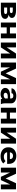

<svg xmlns="http://www.w3.org/2000/svg" viewBox="3028 -3606 588 6684"><g transform="rotate(90 3322.0 -264.0)"><path d="M605 -381C605 -406 598 -427 586 -446C546 -506 451 -528 337 -528H72V0H378C519 0 637 -35 637 -151C637 -224 568 -259 492 -271C552 -287 605 -322 605 -381ZM468 -165C468 -125 431 -113 378 -113H242V-219H378C432 -219 468 -205 468 -165ZM436 -362C436 -324 399 -314 347 -314H242V-415H337C395 -415 436 -406 436 -362Z M1314 0V-528H1145V-316H934V-528H765V0H934V-203H1145V0Z M1843 -528 1630 -203V-528H1460V0H1630L1843 -326V0H2012V-528Z M2533 -167 2368 -528H2157V0H2327V-319L2476 0H2589L2741 -324V0H2910V-528H2698Z M3578 -128V-352C3578 -383 3573 -410 3560 -433C3523 -501 3442 -538 3324 -538C3241 -538 3174 -519 3128 -488C3089 -462 3054 -423 3054 -370H3224C3224 -412 3262 -434 3315 -434C3378 -434 3408 -404 3408 -353V-323H3333C3173 -323 3040 -279 3040 -148C3040 -125 3046 -104 3057 -85C3089 -30 3158 10 3256 10C3330 10 3382 -14 3416 -47C3419 -28 3424 -13 3432 0H3604V-8C3586 -41 3578 -79 3578 -128ZM3209 -159C3209 -218 3266 -240 3339 -240H3408V-149C3389 -120 3347 -98 3293 -98C3246 -98 3209 -122 3209 -159Z M4280 0V-528H4111V-316H3900V-528H3731V0H3900V-203H4111V0Z M4809 -528 4596 -203V-528H4426V0H4596L4809 -326V0H4978V-528Z M5670 -85 5587 -163C5554 -127 5504 -104 5434 -104C5412 -104 5392 -106 5374 -112C5323 -128 5287 -165 5280 -218H5684V-278C5684 -317 5678 -353 5666 -385C5632 -476 5546 -538 5404 -538C5358 -538 5317 -531 5281 -518C5175 -479 5108 -390 5108 -265V-246C5108 -211 5116 -177 5130 -146C5173 -54 5270 10 5422 10C5539 10 5621 -29 5670 -85ZM5517 -326V-314H5282C5291 -373 5324 -424 5403 -424C5476 -424 5517 -387 5517 -326Z M6193 -167 6028 -528H5817V0H5987V-319L6136 0H6249L6401 -324V0H6570V-528H6358Z"/></g></svg>

Font: Asimov
Style: XWid
Weight: 500
Designer: Google
Version: Version 2.000980; 2014